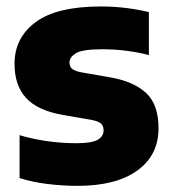

<svg xmlns="http://www.w3.org/2000/svg" viewBox="-20 -578 543 608"><path d="M226 10.5Q176.5 10.5 129.2 4.5Q82 -1.5 42 -14V-150Q81.5 -138 128.2 -131.2Q175 -124.5 222.5 -124.5Q271 -124.5 289.5 -135.5Q308 -146.5 308 -165Q308 -179 300 -186.5Q292 -194 271 -198L176.5 -214.5Q98.5 -228.5 62.2 -268.2Q26 -308 26 -376Q26 -458.5 93 -508Q160 -557.5 299 -557.5Q340.5 -557.5 380.8 -552.5Q421 -547.5 451.5 -539.5V-403.5Q420 -412 382 -417Q344 -422 304.5 -422Q240 -422 220 -409.2Q200 -396.5 200 -380Q200 -367.5 208.2 -360.2Q216.5 -353 237.5 -349L332 -332.5Q404 -319.5 443 -283.2Q482 -247 482 -171.5Q482 -86.5 414.8 -38Q347.5 10.5 226 10.5Z"/></svg>

Font: Encode Sans XBd
Style: Regular
Weight: 800
Designer: Multiple Designers
Foundry: Impallari Type
Version: Version 3.002; ttfautohint (v1.8.3) -l 8 -r 50 -G 200 -x 14 